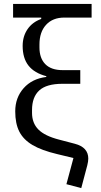

<svg xmlns="http://www.w3.org/2000/svg" viewBox="-20 -799 519 983"><path d="M309 -709Q250 -709 216 -672Q182 -635 182 -571V-556Q182 -501 212 -470.5Q242 -440 300 -440H391V-370H300Q218 -370 181 -336Q144 -302 144 -236V-221Q144 -169 176.5 -136Q209 -103 283 -84L363 -63Q432 -45 432 13Q432 27 427 47L396 164L320 144L356 10L273 -10Q193 -29 146.5 -56.5Q100 -84 79 -125Q58 -166 58 -229Q58 -299 101 -347.5Q144 -396 217 -405V-409Q156 -425 126 -463Q96 -501 96 -564Q96 -613 121 -649.5Q146 -686 191 -702V-709H47V-779H449V-709Z"/></svg>

Font: IBM Plex Sans SC
Style: Regular
Weight: 400
Designer: Mike Abbink; Paul van der Laan; Pieter van Rosmalen; Eunyou Noh; Wujin Sim; Chorong Kim; Dohee Lee; Yejin We; Jinhee Kim
Foundry: Sandoll Inc.
Version: Version 1.000